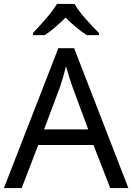

<svg xmlns="http://www.w3.org/2000/svg" viewBox="-20 -964 679 984"><path d="M362 -944H272C246 -899 186 -834 149 -795V-784H209C244 -806 280 -838 316 -874C352 -838 390 -805 425 -784H487V-795C449 -833 386 -899 362 -944ZM545 0H638L360 -717H279L0 0H91L176 -221H459ZM352 -517 432 -301H206L287 -517C295 -540 308 -583 318 -624C325 -599 346 -533 352 -517Z"/></svg>

Font: Noto Sans Kayah Li
Style: Regular
Weight: 400
Designer: Monotype Design Team, Sérgio Martins
Foundry: Monotype Imaging Inc.
Version: Version 2.002